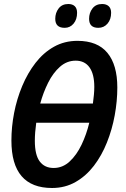

<svg xmlns="http://www.w3.org/2000/svg" viewBox="-20 -929 629 959"><path d="M240 10Q37 10 37 -227Q37 -295 50.5 -365Q64 -435 91 -499.5Q118 -564 157.5 -615Q197 -666 249.5 -695.5Q302 -725 367 -725Q467 -725 516.5 -665Q566 -605 566 -492Q566 -424 553 -353Q540 -282 514 -217Q488 -152 449 -101Q410 -50 357.5 -20Q305 10 240 10ZM444 -412Q447 -434 449 -455Q451 -476 451 -495Q451 -559 427 -592.5Q403 -626 358 -626Q314 -626 279.5 -595.5Q245 -565 220.5 -516Q196 -467 181 -412ZM248 -90Q293 -90 328 -122.5Q363 -155 387.5 -206.5Q412 -258 426 -316H161Q154 -266 154 -226Q154 -155 178.5 -122.5Q203 -90 248 -90ZM471 -790Q425 -790 425 -835Q425 -865 442 -887Q459 -909 490 -909Q511 -909 523 -898Q535 -887 535 -865Q535 -832 517 -811Q499 -790 471 -790ZM303 -790Q256 -790 256 -835Q256 -865 273 -887Q290 -909 321 -909Q342 -909 353.5 -898Q365 -887 365 -865Q365 -832 347.5 -811Q330 -790 303 -790Z"/></svg>

Font: Noto Sans Condensed SemiBold
Style: Italic
Weight: 600
Width: 3
Italic angle: -12°
Designer: Monotype Design Team
Foundry: Monotype Imaging Inc.
Version: Version 2.013; ttfautohint (v1.8.4.7-5d5b)